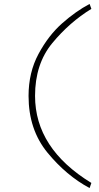

<svg xmlns="http://www.w3.org/2000/svg" viewBox="-20 -837 504 975"><path d="M125 -350Q125 -469 175.5 -563Q226 -657 295.5 -718.5Q365 -780 435 -817L444 -792Q333 -724 245.5 -618Q158 -512 158 -350Q158 -83 444 92L435 118Q317 55 221 -62Q125 -179 125 -350Z"/></svg>

Font: BioRhyme Expanded ExtraLight
Style: Regular
Weight: 275
Width: 7
Designer: Aoife Mooney
Foundry: Aoife Mooney Type
Version: Version 1.001